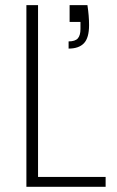

<svg xmlns="http://www.w3.org/2000/svg" viewBox="-20 -722 453 742"><path d="M249 -702.1H317.9Q324.2 -660.2 324.2 -625Q324.2 -575.7 304.4 -554.9Q284.7 -534.2 245.1 -534.2V-562Q270.5 -562 280.8 -573.7Q291 -585.4 291 -609.9V-637.2H249ZM82 -702.1H127V-38.1H388.2V0H82Z"/></svg>

Font: SVN-Poppins ExtraLight
Style: Regular
Weight: 200
Designer: Ninad Kale (Devanagari), Jonny Pinhorn (Latin)
Foundry: Indian Type Foundry
Version: Version 3.002 2017